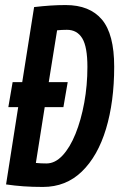

<svg xmlns="http://www.w3.org/2000/svg" viewBox="-20 -730 476 760"><path d="M150 10Q108 10 73 7.5Q38 5 4 0L52 -306H13L30 -405H68L115 -702Q150 -706 179.5 -708Q209 -710 240 -710Q335 -710 383.5 -652.5Q432 -595 432 -466Q432 -327 399.5 -219.5Q367 -112 304 -51Q241 10 150 10ZM164 -83Q198 -83 227.5 -114.5Q257 -146 279 -200.5Q301 -255 313.5 -323.5Q326 -392 326 -465Q326 -545 305.5 -578.5Q285 -612 245 -612Q234 -612 224.5 -611.5Q215 -611 206 -610L173 -405H248L231 -306H157L122 -85Q133 -84 142.5 -83.5Q152 -83 164 -83Z"/></svg>

Font: Georama Condensed SemiBold
Style: Italic
Weight: 600
Width: 3
Italic angle: -9°
Designer: Jean-Baptiste Levee
Foundry: Production Type
Version: Version 1.000